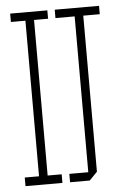

<svg xmlns="http://www.w3.org/2000/svg" viewBox="-51 -739 504 777"><g transform="rotate(-5 200.5 -350.5)"><path d="M21 0V-35H79V-667H20V-701H171V-667H114V-35H171V0ZM279 -34V-667H201V-701H381V-667H314V-33L282 0H202V-34Z"/></g></svg>

Font: Foldit Thin ExtraLight
Style: Regular
Weight: 250
Version: Version 1.003